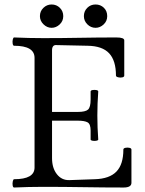

<svg xmlns="http://www.w3.org/2000/svg" viewBox="-20 -833 646 856"><path d="M43 3Q38 3 36.5 -6Q35 -15 37 -24.5Q39 -34 43 -34Q134 -34 134 -86V-575Q134 -629 43 -629Q38 -629 36.5 -638.5Q35 -648 37 -657Q39 -666 43 -666Q108 -663 173 -663Q255 -663 336 -664.5Q417 -666 499 -666Q534 -666 534 -653V-496Q534 -490 525 -488Q516 -486 506.5 -488.5Q497 -491 497 -496Q497 -563 466.5 -595.5Q436 -628 371 -629L232 -632Q222 -633 217 -627Q212 -621 212 -609V-334H327Q361 -334 372.5 -344.5Q384 -355 384 -389V-425Q384 -430 392.5 -431.5Q401 -433 409.5 -431.5Q418 -430 418 -425Q416 -398 415 -371.5Q414 -345 414 -318Q414 -292 415 -265Q416 -238 418 -211Q418 -207 409.5 -205.5Q401 -204 392.5 -205.5Q384 -207 384 -211V-251Q384 -280 370.5 -287.5Q357 -295 327 -295H212V-128Q212 -84 233.5 -56.5Q255 -29 289 -30L403 -34Q468 -36 499 -68Q530 -100 530 -166Q530 -172 539 -174Q548 -176 557 -174Q566 -172 566 -166V-18Q566 3 531 3Q442 3 352.5 1.5Q263 0 173 0Q108 0 43 3ZM406 -709Q385 -709 369.5 -724.5Q354 -740 354 -761Q354 -783 369 -798Q384 -813 406 -813Q428 -813 443 -798.5Q458 -784 458 -761Q458 -739 442 -724Q426 -709 406 -709ZM210 -709Q190 -709 174 -724.5Q158 -740 158 -761Q158 -783 173.5 -798Q189 -813 210 -813Q232 -813 247 -798Q262 -783 262 -761Q262 -739 246 -724Q230 -709 210 -709Z"/></svg>

Font: Junicode VF
Style: Regular
Weight: 400
Designer: Peter S. Baker
Version: Version 2.213